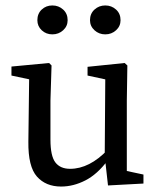

<svg xmlns="http://www.w3.org/2000/svg" viewBox="-20 -673 577 704"><path d="M204 11Q148 11 115.5 -25.5Q83 -62 84 -153L87 -396L107 -378L22 -396V-429L160 -442L169 -433L165 -304V-161Q165 -101 183 -77.5Q201 -54 237 -54Q308 -54 375 -124L390 -85H375Q337 -34 293 -11.5Q249 11 204 11ZM376 7 364 -100 366 -382 301 -396V-428L437 -442L447 -433L445 -304V-46L506 -33V0ZM172 -547Q149 -547 133 -562Q117 -577 117 -599Q117 -623 133 -638Q149 -653 172 -653Q195 -653 211.5 -638Q228 -623 228 -599Q228 -577 211.5 -562Q195 -547 172 -547ZM366 -547Q343 -547 326.5 -562Q310 -577 310 -599Q310 -623 326.5 -638Q343 -653 366 -653Q389 -653 405.5 -638Q422 -623 422 -599Q422 -577 405.5 -562Q389 -547 366 -547Z"/></svg>

Font: Lisu Bosa Light
Style: Regular
Weight: 300
Designer: David Morse, Annie Olsen, Victor Gaultney, Frank Grießhammer (Latin)
Foundry: SIL International
Version: Version 2.000